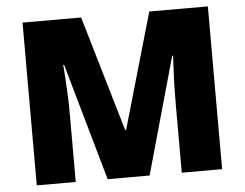

<svg xmlns="http://www.w3.org/2000/svg" viewBox="-51 -776 1069 839"><g transform="rotate(-5 483.5 -357.0)"><path d="M388 0 242 -514H238Q240 -494 242 -460Q244 -426 246 -386.5Q248 -347 248 -310V0H77V-714H334L483 -207H487L633 -714H890V0H713V-313Q713 -347 714 -385.5Q715 -424 717 -458.5Q719 -493 720 -513H716L572 0Z"/></g></svg>

Font: Noto Sans Hebrew Black
Style: Regular
Weight: 900
Designer: Monotype Design Team
Foundry: Monotype Imaging Inc.
Version: Version 2.003